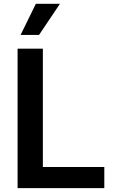

<svg xmlns="http://www.w3.org/2000/svg" viewBox="-20 -981 606 1001"><path d="M71.7 0V-727.3H203.5V-110.4H523.8V0ZM87.4 -799 166.9 -961.3H292.6L183.6 -799Z"/></svg>

Font: Inter P Semi Bold
Style: Regular
Weight: 600
Designer: Rasmus Andersson
Foundry: rsms
Version: Version 3.018;git-588b23468